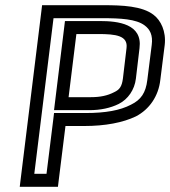

<svg xmlns="http://www.w3.org/2000/svg" viewBox="-20 -694 655 739"><path d="M614 -521C620 -573 599 -616 571 -637C527 -671 450 -674 379 -674H167H142L139 -649L59 0L56 25H81H178H203L206 0L232 -209H304C385 -209 453 -222 503 -246C555 -273 590 -324 597 -386L614 -521ZM564 -521 547 -386C541 -337 523 -310 484 -291C442 -269 386 -259 310 -259H213H188L185 -234L159 -25H112L186 -624H373C443 -624 504 -621 537 -596C557 -581 569 -559 564 -521ZM467 -509 453 -391C449 -362 441 -349 419 -339C394 -326 366 -320 330 -320H244L274 -563H358C426 -563 473 -557 467 -509ZM517 -509C529 -602 435 -613 364 -613H255H230L227 -588L191 -295L188 -270H213H324C366 -270 405 -278 437 -294C473 -312 498 -349 503 -391L517 -509Z"/></svg>

Font: Gamestation Text Outline
Style: Italic
Weight: 400
Designer: Jonas Hecksher
Foundry: Jonas Hecksher, Playtypeª, e-types AS
Version: Version 1.003